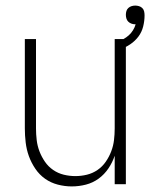

<svg xmlns="http://www.w3.org/2000/svg" viewBox="-20 -660 540 688"><path d="M237 8Q212 8 187 1.5Q162 -5 141.5 -19.5Q121 -34 106.5 -55.5Q92 -77 83.5 -100.5Q75 -124 72 -149.5Q69 -175 69 -200V-520H109V-200Q109 -179 111.5 -158Q114 -137 121.5 -117.5Q129 -98 141 -80.5Q153 -63 170.5 -51Q188 -39 208.5 -34Q229 -29 250 -29Q271 -29 291.5 -34Q312 -39 329.5 -51Q347 -63 359 -80.5Q371 -98 378.5 -117.5Q386 -137 388.5 -158Q391 -179 391 -200V-520H431V0H391V-102Q383 -78 368.5 -56.5Q354 -35 333.5 -20Q313 -5 288 1.5Q263 8 237 8ZM411 -483 401 -511Q412 -514 422.5 -520Q433 -526 441.5 -533.5Q450 -541 456.5 -551.5Q463 -562 466 -573H464Q457 -573 450.5 -575.5Q444 -578 439.5 -582.5Q435 -587 433 -593.5Q431 -600 431 -607Q431 -614 433 -620.5Q435 -627 440 -631.5Q445 -636 451.5 -638Q458 -640 465 -640Q471 -640 478 -638Q485 -636 490 -631Q495 -626 496.5 -619Q498 -612 498 -605Q498 -585 493 -565Q488 -545 476 -529Q464 -513 447 -501.5Q430 -490 411 -483Z"/></svg>

Font: Iosevka SS18 Extralight
Style: Regular
Weight: 200
Monospace: yes
Designer: Belleve Invis
Foundry: Belleve Invis
Version: Version 25.1.1; ttfautohint (v1.8.4)